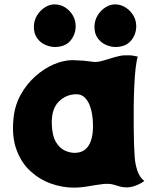

<svg xmlns="http://www.w3.org/2000/svg" viewBox="-20 -844 720 878"><path d="M326 -725Q326 -687 302.5 -658.5Q279 -630 232 -629Q210 -629 187 -639Q164 -649 149 -670.5Q134 -692 135 -725Q136 -752 150 -774.5Q164 -797 185.5 -810.5Q207 -824 229 -824Q256 -824 278 -810Q300 -796 313 -773.5Q326 -751 326 -725ZM603 -725Q603 -687 579.5 -658.5Q556 -630 509 -629Q487 -629 464 -639Q441 -649 426 -670.5Q411 -692 412 -725Q413 -752 427 -774.5Q441 -797 462.5 -810.5Q484 -824 506 -824Q532 -824 554 -810Q576 -796 589.5 -773.5Q603 -751 603 -725ZM593 -180Q594 -158 596 -126Q598 -94 608 -64Q618 -34 640 -16Q615 1 589.5 8.5Q564 16 538 11Q531 10 523.5 7.5Q516 5 502 1Q479 -6 448 -2Q417 2 383 8Q349 14 317 14Q265 14 213 -4.5Q161 -23 119 -61.5Q77 -100 55 -160.5Q33 -221 42 -305Q48 -363 75 -411.5Q102 -460 142 -495.5Q182 -531 226.5 -550Q271 -569 313 -569Q345 -568 362.5 -566.5Q380 -565 408 -561Q425 -559 450.5 -566.5Q476 -574 502.5 -582Q529 -590 548 -591Q577 -592 589 -589.5Q601 -587 610 -585Q604 -566 600 -530.5Q596 -495 594 -449.5Q592 -404 591.5 -355Q591 -306 591.5 -260.5Q592 -215 593 -180ZM217 -273Q219 -223 235.5 -195Q252 -167 275.5 -156Q299 -145 321 -145Q365 -145 386 -179.5Q407 -214 405 -276Q405 -293 402 -316Q399 -339 390.5 -361.5Q382 -384 367 -398.5Q352 -413 329 -413Q283 -413 248.5 -379Q214 -345 217 -273Z"/></svg>

Font: Potta One
Style: Regular
Weight: 400
Designer: 108,108go
Foundry: Font Zone 108
Version: Version 1.000